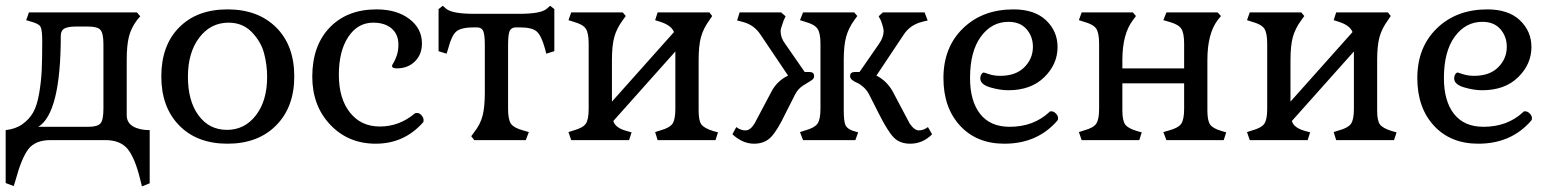

<svg xmlns="http://www.w3.org/2000/svg" viewBox="-20 -494 5463 677"><path d="M194.3 -367.2Q194.3 -386.7 207.5 -393.6Q220.7 -400.4 247.1 -400.4H291Q324.2 -400.4 334.5 -388.2Q344.7 -376 344.7 -337.9V-110.4Q344.7 -71.3 334.5 -59.1Q324.2 -46.9 291 -46.9H115.2Q194.3 -95.7 194.3 -367.2ZM507.8 152.3V-35.2Q471.7 -35.2 449.2 -48.3Q426.8 -61.5 426.8 -87.9V-282.2Q426.8 -334 434.6 -364.7Q442.4 -395.5 462.9 -422.9L474.6 -436.5L462.9 -450.2H82L72.3 -422.9L91.8 -417Q117.2 -410.2 123 -399.4Q128.9 -388.7 128.9 -347.7Q128.9 -285.2 127 -244.6Q125 -204.1 117.7 -162.6Q110.4 -121.1 96.7 -97.2Q83 -73.2 59.1 -56.2Q35.2 -39.1 0 -35.2V151.4L28.3 162.1L34.2 143.6Q55.7 63.5 80.1 31.7Q104.5 0 158.2 0H351.6Q405.3 0 431.2 32.7Q457 65.4 475.6 143.6L480.5 163.1Z M642.6 -223.6Q642.6 -308.6 682.6 -361.3Q722.7 -414.1 786.1 -414.1Q835.9 -414.1 868.2 -380.4Q900.4 -346.7 911.1 -306.2Q921.9 -265.6 921.9 -222.7Q921.9 -138.7 882.3 -87.4Q842.8 -36.1 780.3 -36.1Q717.8 -36.1 680.2 -86.9Q642.6 -137.7 642.6 -223.6ZM1017.6 -224.6Q1017.6 -334 953.6 -397.5Q889.6 -460.9 782.2 -460.9Q674.8 -460.9 611.8 -397.5Q548.8 -334 548.8 -224.6Q548.8 -116.2 611.8 -51.8Q674.8 12.7 782.2 12.7Q889.6 12.7 953.6 -51.8Q1017.6 -116.2 1017.6 -224.6Z M1471.7 -62.5Q1473.6 -63.5 1473.6 -70.3Q1473.6 -79.1 1466.3 -87.4Q1459 -95.7 1451.2 -95.7Q1444.3 -95.7 1442.4 -93.8Q1387.7 -47.9 1319.3 -47.9Q1252.9 -47.9 1213.9 -97.2Q1174.8 -146.5 1174.8 -230.5Q1174.8 -313.5 1208 -363.8Q1241.2 -414.1 1295.9 -414.1Q1336.9 -414.1 1360.8 -393.6Q1384.8 -373 1384.8 -336.9Q1384.8 -314.5 1378.9 -297.9Q1373 -281.2 1367.7 -272.9Q1362.3 -264.6 1362.3 -261.7Q1362.3 -252.9 1378.9 -252.9Q1418 -252.9 1442.9 -277.3Q1467.8 -301.8 1467.8 -340.8Q1467.8 -393.6 1423.3 -427.2Q1378.9 -460.9 1307.6 -460.9Q1204.1 -460.9 1142.6 -397Q1081.1 -333 1081.1 -223.6Q1081.1 -121.1 1144.5 -54.2Q1208 12.7 1304.7 12.7Q1405.3 12.7 1471.7 -62.5Z M1834 0 1844.7 -28.3 1824.2 -34.2Q1792 -43 1781.7 -57.6Q1771.5 -72.3 1771.5 -110.4V-335Q1771.5 -373 1777.3 -385.3Q1783.2 -397.5 1799.8 -397.5H1811.5Q1855.5 -397.5 1872.1 -383.3Q1888.7 -369.1 1901.4 -323.2L1906.2 -304.7L1934.6 -313.5V-461.9L1919.9 -473.6L1906.2 -461.9Q1884.8 -445.3 1811.5 -445.3H1650.4Q1578.1 -445.3 1554.7 -461.9L1541 -473.6L1526.4 -461.9V-313.5L1554.7 -304.7L1560.5 -323.2Q1572.3 -369.1 1589.4 -383.3Q1606.4 -397.5 1651.4 -397.5H1661.1Q1677.7 -397.5 1683.6 -385.3Q1689.5 -373 1689.5 -335V-168Q1689.5 -116.2 1681.6 -85.9Q1673.8 -55.7 1652.3 -28.3L1641.6 -13.7L1652.3 0Z M2198.2 0 2207 -27.3 2189.5 -32.2Q2149.4 -43 2142.6 -67.4L2361.3 -312.5V-110.4Q2361.3 -72.3 2351.1 -57.6Q2340.8 -43 2308.6 -34.2L2290 -28.3L2298.8 0H2502.9L2511.7 -27.3L2494.1 -32.2Q2462.9 -42 2453.1 -55.2Q2443.4 -68.4 2443.4 -104.5V-282.2Q2443.4 -333 2451.7 -363.3Q2460 -393.6 2481.4 -422.9L2491.2 -437.5L2481.4 -450.2H2298.8L2290 -422.9L2308.6 -417Q2347.7 -404.3 2356.4 -380.9L2137.7 -135.7V-282.2Q2137.7 -333 2146 -363.3Q2154.3 -393.6 2175.8 -422.9L2186.5 -437.5L2175.8 -450.2H1994.1L1984.4 -422.9L2002.9 -417Q2035.2 -408.2 2045.4 -393.1Q2055.7 -377.9 2055.7 -339.8V-110.4Q2055.7 -72.3 2045.4 -57.6Q2035.2 -43 2002.9 -34.2L1984.4 -28.3L1994.1 0Z M2996.1 0 3005.9 -27.3 2989.3 -32.2Q2967.8 -39.1 2961.4 -52.2Q2955.1 -65.4 2955.1 -104.5V-282.2Q2955.1 -333 2963.4 -363.8Q2971.7 -394.5 2992.2 -422.9L3002.9 -437.5L2992.2 -450.2H2811.5L2800.8 -422.9L2819.3 -417Q2851.6 -408.2 2862.3 -393.1Q2873 -377.9 2873 -339.8V-110.4Q2873 -72.3 2862.3 -57.6Q2851.6 -43 2819.3 -34.2L2800.8 -28.3L2811.5 0ZM2750 -94.7 2784.2 -162.1Q2793.9 -180.7 2811 -191.9Q2828.1 -203.1 2839.4 -209.5Q2850.6 -215.8 2850.6 -225.6Q2850.6 -240.2 2834 -240.2H2817.4L2749 -338.9Q2732.4 -360.4 2732.4 -384.8Q2732.4 -392.6 2743.2 -421.9L2750 -436.5L2734.4 -450.2H2587.9L2579.1 -421.9L2597.7 -417Q2638.7 -407.2 2662.1 -371.1L2758.8 -227.5Q2720.7 -209 2701.2 -172.9L2640.6 -58.6Q2626 -34.2 2608.4 -34.2Q2591.8 -34.2 2576.2 -45.9L2562.5 -20.5Q2598.6 12.7 2638.7 12.7Q2675.8 12.7 2698.2 -10.3Q2720.7 -33.2 2750 -94.7ZM3266.6 -20.5 3252 -45.9Q3236.3 -34.2 3219.7 -34.2Q3204.1 -34.2 3187.5 -58.6L3127 -172.9Q3106.4 -209 3070.3 -227.5L3166 -371.1Q3188.5 -406.2 3231.4 -417L3251 -421.9L3240.2 -450.2H3092.8L3078.1 -436.5L3085.9 -421.9Q3095.7 -395.5 3095.7 -384.8Q3095.7 -362.3 3079.1 -338.9L3010.7 -240.2H2994.1Q2977.5 -240.2 2977.5 -225.6Q2977.5 -217.8 2984.9 -211.9Q2992.2 -206.1 3002 -202.1Q3011.7 -198.2 3023.9 -187.5Q3036.1 -176.8 3043.9 -162.1L3078.1 -94.7Q3109.4 -32.2 3130.9 -9.8Q3152.3 12.7 3189.5 12.7Q3233.4 12.7 3266.6 -20.5Z M3708 -68.4Q3710.9 -71.3 3710.9 -77.1Q3710.9 -85.9 3703.1 -93.8Q3695.3 -101.6 3686.5 -101.6Q3680.7 -101.6 3679.7 -98.6Q3624 -46.9 3540 -46.9Q3471.7 -46.9 3436 -92.3Q3400.4 -137.7 3400.4 -218.8Q3400.4 -312.5 3438.5 -364.7Q3476.6 -417 3536.1 -417Q3577.1 -417 3599.6 -391.1Q3622.1 -365.2 3622.1 -329.1Q3622.1 -287.1 3591.8 -256.8Q3561.5 -226.6 3506.8 -226.6Q3485.4 -226.6 3467.8 -232.4Q3450.2 -238.3 3449.2 -238.3Q3444.3 -238.3 3440.4 -231.9Q3436.5 -225.6 3436.5 -217.8Q3436.5 -196.3 3471.2 -186Q3505.9 -175.8 3535.2 -175.8Q3615.2 -175.8 3662.1 -221.7Q3709 -267.6 3709 -328.1Q3709 -383.8 3668.5 -422.4Q3627.9 -460.9 3553.7 -460.9Q3444.3 -460.9 3375.5 -394Q3306.6 -327.1 3306.6 -218.8Q3306.6 -114.3 3365.2 -50.8Q3423.8 12.7 3521.5 12.7Q3637.7 12.7 3708 -68.4Z M3997.1 0 4005.9 -27.3 3988.3 -32.2Q3958 -41 3947.8 -54.7Q3937.5 -68.4 3937.5 -104.5V-200.2H4155.3V-110.4Q4155.3 -72.3 4145 -57.6Q4134.8 -43 4102.5 -34.2L4082 -28.3L4092.8 0H4294.9L4303.7 -27.3L4287.1 -32.2Q4256.8 -41 4247.1 -54.7Q4237.3 -68.4 4237.3 -104.5V-282.2Q4237.3 -375 4273.4 -422.9L4285.2 -437.5L4273.4 -450.2H4092.8L4082 -422.9L4102.5 -417Q4134.8 -408.2 4145 -393.1Q4155.3 -377.9 4155.3 -339.8V-252.9H3937.5V-282.2Q3937.5 -374 3974.6 -422.9L3985.4 -437.5L3974.6 -450.2H3793.9L3784.2 -422.9L3802.7 -417Q3835 -408.2 3845.2 -393.1Q3855.5 -377.9 3855.5 -339.8V-110.4Q3855.5 -72.3 3845.2 -57.6Q3835 -43 3802.7 -34.2L3784.2 -28.3L3793.9 0Z M4590.8 0 4599.6 -27.3 4582 -32.2Q4542 -43 4535.2 -67.4L4753.9 -312.5V-110.4Q4753.9 -72.3 4743.7 -57.6Q4733.4 -43 4701.2 -34.2L4682.6 -28.3L4691.4 0H4895.5L4904.3 -27.3L4886.7 -32.2Q4855.5 -42 4845.7 -55.2Q4835.9 -68.4 4835.9 -104.5V-282.2Q4835.9 -333 4844.2 -363.3Q4852.5 -393.6 4874 -422.9L4883.8 -437.5L4874 -450.2H4691.4L4682.6 -422.9L4701.2 -417Q4740.2 -404.3 4749 -380.9L4530.3 -135.7V-282.2Q4530.3 -333 4538.6 -363.3Q4546.9 -393.6 4568.4 -422.9L4579.1 -437.5L4568.4 -450.2H4386.7L4377 -422.9L4395.5 -417Q4427.7 -408.2 4438 -393.1Q4448.2 -377.9 4448.2 -339.8V-110.4Q4448.2 -72.3 4438 -57.6Q4427.7 -43 4395.5 -34.2L4377 -28.3L4386.7 0Z M5378.9 -68.4Q5381.8 -71.3 5381.8 -77.1Q5381.8 -85.9 5374 -93.8Q5366.2 -101.6 5357.4 -101.6Q5351.6 -101.6 5350.6 -98.6Q5294.9 -46.9 5210.9 -46.9Q5142.6 -46.9 5106.9 -92.3Q5071.3 -137.7 5071.3 -218.8Q5071.3 -312.5 5109.4 -364.7Q5147.5 -417 5207 -417Q5248 -417 5270.5 -391.1Q5293 -365.2 5293 -329.1Q5293 -287.1 5262.7 -256.8Q5232.4 -226.6 5177.7 -226.6Q5156.2 -226.6 5138.7 -232.4Q5121.1 -238.3 5120.1 -238.3Q5115.2 -238.3 5111.3 -231.9Q5107.4 -225.6 5107.4 -217.8Q5107.4 -196.3 5142.1 -186Q5176.8 -175.8 5206.1 -175.8Q5286.1 -175.8 5333 -221.7Q5379.9 -267.6 5379.9 -328.1Q5379.9 -383.8 5339.4 -422.4Q5298.8 -460.9 5224.6 -460.9Q5115.2 -460.9 5046.4 -394Q4977.5 -327.1 4977.5 -218.8Q4977.5 -114.3 5036.1 -50.8Q5094.7 12.7 5192.4 12.7Q5308.6 12.7 5378.9 -68.4Z"/></svg>

Font: Kurale
Style: Regular
Weight: 400
Version: 1.0; ttfautohint (v1.3)